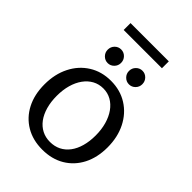

<svg xmlns="http://www.w3.org/2000/svg" viewBox="-237 -917 1042 1042"><g transform="rotate(45 284.0 -396.5)"><path d="M283.7 16.1Q210.9 16.1 156.5 -16.3Q102 -48.6 71.9 -107Q41.8 -165.3 41.8 -243.1Q41.8 -322 72.5 -382.7Q103.1 -443.5 157.8 -477.8Q212.4 -512.2 283.7 -512.2Q355.4 -512.2 410 -477.8Q464.6 -443.5 495.4 -382.7Q526.2 -322 526.2 -243.1Q526.2 -165.5 496.1 -107.1Q465.9 -48.8 411.4 -16.3Q356.9 16.1 283.7 16.1ZM283.7 -43Q318.4 -43 346.4 -56.9Q374.3 -70.9 394.1 -97.3Q413.9 -123.6 424.3 -160.6Q434.8 -197.6 434.8 -243.1Q434.8 -289.2 423.8 -327.6Q412.9 -366 392.8 -394.2Q372.6 -422.5 344.9 -438.1Q317.1 -453.6 283.7 -453.6Q250.1 -453.6 222.4 -438.6Q194.8 -423.5 174.6 -395.7Q154.5 -368 143.7 -330Q133 -292 133 -246.2Q133 -200.2 143.7 -162.7Q154.4 -125.1 174.2 -98.3Q194 -71.6 221.7 -57.3Q249.4 -43 283.7 -43ZM366 -567.1Q345 -567.1 329.9 -582.3Q314.7 -597.5 314.7 -619Q314.7 -641.1 329.9 -656.3Q345 -671.5 366 -671.5Q387.1 -671.5 402 -656.3Q417 -641.1 417 -619Q417 -597.5 402 -582.3Q386.9 -567.1 366 -567.1ZM202.6 -567.1Q181.7 -567.1 166.5 -582.3Q151.4 -597.5 151.4 -619Q151.4 -641.1 166.3 -656.3Q181.3 -671.5 202.5 -671.5Q223.7 -671.5 238.7 -656.3Q253.7 -641.1 253.7 -619Q253.7 -597.5 238.6 -582.3Q223.6 -567.1 202.6 -567.1ZM137.1 -755.7V-808.5H430.8V-755.7Z"/></g></svg>

Font: Russolo 10pt ExtraLight
Style: Regular
Weight: 200
Designer: Micah Stupak-Hahn
Version: Version 1.000